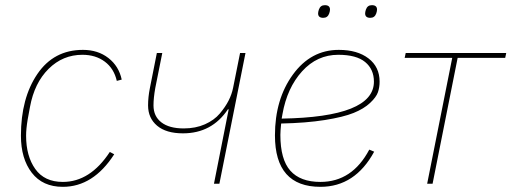

<svg xmlns="http://www.w3.org/2000/svg" viewBox="-20 -711 1979 743"><path d="M223 12Q145 12 103 -42.5Q61 -97 61 -186Q61 -331 124.5 -424.5Q188 -518 301 -518Q359 -518 399.5 -486.5Q440 -455 451 -403L432 -398Q421 -446 385.5 -472.5Q350 -499 299 -499Q223 -499 168 -444.5Q113 -390 96 -297L87 -248Q81 -212 81 -186Q81 -107 116.5 -57Q152 -7 223 -7Q329 -7 405 -123L422 -114Q341 12 223 12Z M808 0 865 -288H862Q800 -195 688 -195Q623 -195 588 -224.5Q553 -254 553 -303Q553 -335 560 -370L587 -506H608L581 -371Q574 -332 574 -303Q574 -261 604.5 -237.5Q635 -214 691 -214Q737 -214 773 -230Q809 -246 830.5 -271.5Q852 -297 864.5 -321.5Q877 -346 882 -371L909 -506H930L829 0Z M1231 -642Q1211 -642 1211 -659Q1211 -665 1214 -674Q1220 -691 1237 -691Q1257 -691 1257 -674Q1257 -668 1254 -659Q1248 -642 1231 -642ZM1413 -642Q1393 -642 1393 -659Q1393 -665 1396 -674Q1402 -691 1419 -691Q1439 -691 1439 -674Q1439 -668 1436 -659Q1430 -642 1413 -642ZM1220 12Q1044 12 1044 -187Q1044 -327 1113.5 -422.5Q1183 -518 1291 -518Q1363 -518 1406 -485Q1449 -452 1449 -395Q1449 -373 1442.5 -354Q1436 -335 1412 -312.5Q1388 -290 1348.5 -274Q1309 -258 1237 -246.5Q1165 -235 1068 -233Q1065 -203 1065 -189Q1065 -94 1103.5 -50.5Q1142 -7 1220 -7Q1343 -7 1409 -132L1428 -124Q1354 12 1220 12ZM1289 -499Q1207 -499 1149 -435Q1091 -371 1073 -269L1070 -252Q1427 -258 1427 -395Q1427 -443 1393 -471Q1359 -499 1289 -499Z M1633 0 1730 -487H1546L1550 -506H1939L1935 -487H1751L1654 0Z"/></svg>

Font: IBM Plex Sans Thin
Style: Italic
Weight: 100
Italic angle: -11.31°
Designer: Mike Abbink, Paul van der Laan, Pieter van Rosmalen
Foundry: Bold Monday
Version: Version 3.0